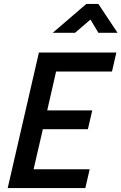

<svg xmlns="http://www.w3.org/2000/svg" viewBox="-20 -952 615 972"><path d="M575 -786H478L438 -853L360 -786H247L417 -932H478ZM412 0H19L177 -686H569L547 -590H264L219 -393H447L425 -298H197L150 -95H434Z"/></svg>

Font: Storia Sans SemiBold
Style: Italic
Weight: 600
Italic angle: -13°
Designer: Campivisivi
Foundry: Accademia di Belle Arti di Urbino and students of MA course of Visual design
Version: Version 60.001;May 25, 2020;FontCreator 12.0.0.2522 64-bit